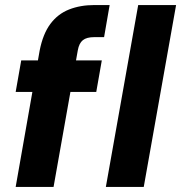

<svg xmlns="http://www.w3.org/2000/svg" viewBox="-20 -740 717 760"><path d="M42 0 137 -540Q150 -606 179.5 -645.5Q209 -685 253.5 -702.5Q298 -720 353 -720H414L392 -593H353Q323 -593 308 -581Q293 -569 288 -541L192 0ZM42 -376 64 -501H383L361 -376ZM399 0 527 -720H677L549 0Z"/></svg>

Font: DM Sans 17pt Black
Style: Italic
Weight: 900
Italic angle: -10°
Version: Version 4.004;gftools[0.9.30]